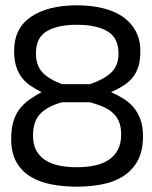

<svg xmlns="http://www.w3.org/2000/svg" viewBox="-20 -691 570 721"><path d="M268 -671Q321 -671 365 -660.5Q409 -650 440.5 -628.5Q472 -607 489.5 -574.5Q507 -542 507 -499Q507 -467 500.5 -444Q494 -421 480.5 -403Q467 -385 446.5 -371.5Q426 -358 397 -345Q424 -333 446 -319Q468 -305 483.5 -285.5Q499 -266 508 -240.5Q517 -215 517 -179Q517 -125 497.5 -88.5Q478 -52 444 -30Q410 -8 364.5 1Q319 10 268 10Q218 10 173.5 1.5Q129 -7 95 -27.5Q61 -48 41.5 -82.5Q22 -117 22 -168Q22 -207 30 -234Q38 -261 53 -281Q68 -301 89 -316Q110 -331 136 -345Q110 -358 90.5 -372Q71 -386 58.5 -404.5Q46 -423 39.5 -446Q33 -469 33 -500Q33 -585 96.5 -628Q160 -671 268 -671ZM268 -63Q305 -63 335.5 -69.5Q366 -76 388 -90.5Q410 -105 422.5 -128.5Q435 -152 435 -187Q435 -216 426 -236Q417 -256 401 -269.5Q385 -283 364 -291.5Q343 -300 318 -307H213Q161 -293 132.5 -265Q104 -237 104 -181Q104 -148 116.5 -125.5Q129 -103 151 -89Q173 -75 203 -69Q233 -63 268 -63ZM269 -598Q197 -598 156 -574Q115 -550 115 -491Q115 -445 139.5 -419Q164 -393 213 -375H318Q369 -392 397 -418Q425 -444 425 -490Q425 -549 383.5 -573.5Q342 -598 269 -598Z"/></svg>

Font: TitilliumText22L 400 wt
Style: 400 wt
Weight: 400
Designer: Campivisivi
Foundry: Campivisivi
Version: 1.000